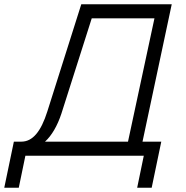

<svg xmlns="http://www.w3.org/2000/svg" viewBox="-54 -730 872 900"><path d="M-34 150H34L65 0H620L589 150H657L702 -66H614L751 -710H327L168 -208C138 -113 99 -66 46 -66H11ZM157 -66C188 -94 215 -140 234 -198L376 -644H670L546 -66Z"/></svg>

Font: Geist Light
Style: Italic
Weight: 300
Italic angle: -12°
Designer: Basement.studio, Andrés Briganti, Mateo Zaragoza
Foundry: Basement.studio, Vercel, Andrés Briganti, Guido Ferreyra, Mateo Zaragoza
Version: Version 1.500